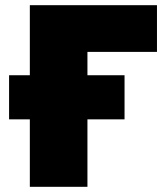

<svg xmlns="http://www.w3.org/2000/svg" viewBox="-20 -720 645 740"><path d="M95 -430V-700H585V-520H317V-430H460V-260H317V0H95V-260H15V-430Z"/></svg>

Font: Golos Text ExtraBold
Style: Regular
Weight: 800
Designer: A.Korolkova, Vitaly Kuzmin
Foundry: ParaType Ltd
Version: Version 2.004